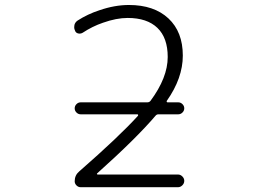

<svg xmlns="http://www.w3.org/2000/svg" viewBox="-20 -784 1040 782"><path d="M308.6 -318.4Q298.8 -318.4 291.5 -325.7Q284.2 -333 284.2 -342.8Q284.2 -352.5 291.5 -359.9Q298.8 -367.2 308.6 -367.2H580.1Q587.9 -367.2 592.8 -373Q663.1 -467.8 663.1 -551.8Q663.1 -629.9 621.1 -670.4Q579.1 -710.9 500 -710.9Q454.1 -710.9 399.4 -691.4Q356.4 -676.8 316.4 -650.4Q307.6 -645.5 297.9 -647.9Q288.1 -650.4 285.2 -660.2Q282.2 -666 282.2 -672.9Q282.2 -677.7 283.2 -682.6Q286.1 -693.4 295.9 -700.2Q336.9 -726.6 384.8 -742.2Q447.3 -763.7 504.9 -763.7Q607.4 -763.7 666 -709Q724.6 -654.3 724.6 -557.6Q724.6 -465.8 659.2 -373Q658.2 -371.1 659.2 -369.1Q660.2 -367.2 662.1 -367.2H706.1Q715.8 -367.2 723.1 -359.9Q730.5 -352.5 730.5 -342.8Q730.5 -333 723.1 -325.7Q715.8 -318.4 706.1 -318.4H625Q618.2 -318.4 613.3 -312.5Q535.2 -220.7 376 -78.1Q374 -77.1 375 -75.2Q376 -73.2 377 -73.2H705.1Q714.8 -73.2 722.7 -65.4Q730.5 -57.6 730.5 -47.4Q730.5 -37.1 722.7 -29.3Q714.8 -21.5 705.1 -21.5H308.6Q298.8 -21.5 291.5 -28.8Q284.2 -36.1 284.2 -45.9Q284.2 -70.3 302.7 -85.9Q464.8 -227.5 542 -312.5Q543 -314.5 542.5 -316.4Q542 -318.4 539.1 -318.4Z"/></svg>

Font: Rounded-X Mgen+ 1m light
Style: Regular
Weight: 200
Designer: [Source Han Sans]
Ryoko NISHIZUKA  (kana & ideographs); Paul D. Hunt (Latin, Greek & Cyrillic); Wenlong ZHANG  (bopomofo
Version: Version 1.059.20150602